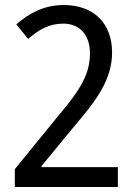

<svg xmlns="http://www.w3.org/2000/svg" viewBox="-20 -744 540 764"><path d="M39 -71V0H449V-79H145V-83L276 -242C360 -341 426 -425 426 -535C426 -652 352 -724 234 -724C159 -724 98 -694 45 -647L92 -589C134 -626 176 -650 231 -650C296 -650 338 -607 338 -531C338 -440 288 -373 202 -271Z"/></svg>

Font: Noto Sans Devanagari UI SemiCondensed
Style: Regular
Weight: 400
Width: 4
Designer: Jelle Bosma - Monotype Design Team
Foundry: Monotype Imaging Inc.
Version: Version 2.003